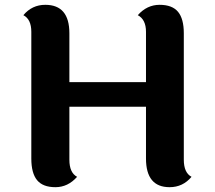

<svg xmlns="http://www.w3.org/2000/svg" viewBox="-20 -766 892 797"><path d="M743 -628V-103Q743 -49 775 -32Q739 11 684 11Q586 11 586 -108V-323H268V-103Q268 -49 300 -32Q262 11 210 11Q158 11 134 -18Q110 -47 110 -108V-634Q110 -686 77 -703Q113 -746 168 -746Q268 -746 268 -628V-425H586V-634Q586 -685 552 -703Q590 -746 642.5 -746Q695 -746 719 -717Q743 -688 743 -628Z"/></svg>

Font: Laila
Style: Bold
Weight: 700
Designer: Hitesh Malaviya
Foundry: Indian Type Foundry
Version: Version 1.302;PS 1.0;hotconv 1.0.78;makeotf.lib2.5.61930; tt